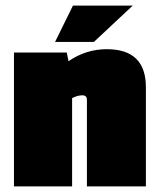

<svg xmlns="http://www.w3.org/2000/svg" viewBox="-20 -667 572 687"><path d="M362 -491Q502 -491 502 -355V0H291V-310Q291 -326 274.5 -326Q258 -326 238 -316V0H30V-479H219L225 -448Q288 -491 362 -491ZM455 -647 316 -517H177L241 -647Z"/></svg>

Font: Passion One
Style: Bold
Weight: 700
Designer: Alejandro Lo Celso
Foundry: Fontstage
Version: Version 1.002